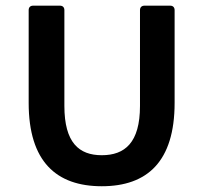

<svg xmlns="http://www.w3.org/2000/svg" viewBox="-20 -645 716 677"><path d="M81.1 -282.2C81.1 -75.2 178.7 11.7 338.9 11.7C499 11.7 595.7 -75.2 595.7 -282.2V-609.4C595.7 -619.1 589.8 -625 580.1 -625H489.3C479.5 -625 473.6 -619.1 473.6 -609.4V-271.5C473.6 -141.6 419.9 -97.7 338.9 -97.7C258.8 -97.7 207 -141.6 207 -271.5V-609.4C207 -619.1 201.2 -625 191.4 -625H96.7C86.9 -625 81.1 -619.1 81.1 -609.4Z"/></svg>

Font: Ed Sans Neue SemiBold
Style: Regular
Weight: 600
Designer: Stephen Hutchings
Version: Version 1.004;PS 001.004;hotconv 1.0.88;makeotf.lib2.5.64775